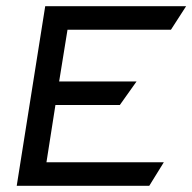

<svg xmlns="http://www.w3.org/2000/svg" viewBox="-20 -600 621 620"><path d="M34 0H462L509 -76H130L159 -261H367L421 -337H171L198 -504H532L581 -580H126Z"/></svg>

Font: Charger Sport
Style: SeBdExtObl
Weight: 600
Designer: Jasper
Foundry: Cannot Into Space Fonts
Version: Version 1.1